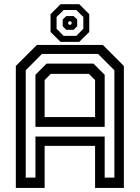

<svg xmlns="http://www.w3.org/2000/svg" viewBox="-20 -920 684 940"><path d="M57.5 0V-597L160.5 -700H483.5L586.5 -597V0H445.5V-206H198.5V0ZM106 -50.5H153.5V-251.5H492.5V-50.5H540V-576L460 -656H185.5L106 -576ZM198.5 -347H445.5V-528L415 -558.5H229L198.5 -528ZM153.5 -299V-554L208 -608.5H437.5L492.5 -554V-299ZM276.5 -715 227.5 -763.5V-850.5L276.5 -899.5H368L417 -850.5V-763.5L368 -715ZM291.5 -744.5H353.5L388 -779V-837L353.5 -871H291.5L257 -837V-779ZM304.5 -774 287 -791.5V-824.5L304.5 -841.5H340.5L358 -824.5V-791.5L340.5 -774ZM318 -799H326.5L330.5 -803.5V-811L326.5 -815.5H318L314 -811V-803.5Z"/></svg>

Font: Tourney Medium
Style: Regular
Weight: 500
Designer: Tyler Finck
Foundry: Etcetera Type Co
Version: Version 1.015